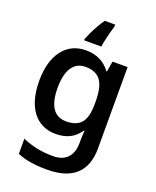

<svg xmlns="http://www.w3.org/2000/svg" viewBox="-179 -868 983 1210"><g transform="rotate(20 312.5 -263.0)"><path d="M264 -551Q315 -551 356.5 -531Q398 -511 427 -471H431L443 -541H544V5Q544 121 479.5 180.5Q415 240 286 240Q228 240 179 232.5Q130 225 87 207V105Q178 147 293 147Q356 147 389.5 112Q423 77 423 11V-4Q423 -19 424 -39Q425 -59 426 -71H422Q394 -29 354 -9.5Q314 10 262 10Q162 10 106 -64Q50 -138 50 -270Q50 -401 107 -476Q164 -551 264 -551ZM295 -452Q236 -452 205 -405Q174 -358 174 -268Q174 -179 204.5 -133Q235 -87 297 -87Q365 -87 397 -124.5Q429 -162 429 -250V-269Q429 -367 397 -409.5Q365 -452 295 -452ZM379 -753Q373 -735 366 -708.5Q359 -682 353 -655Q347 -628 344 -606H229V-616Q237 -636 249 -661.5Q261 -687 276.5 -714.5Q292 -742 309 -766H379Z"/></g></svg>

Font: Noto Sans Sundanese SemiBold
Style: Regular
Weight: 600
Version: Version 2.003